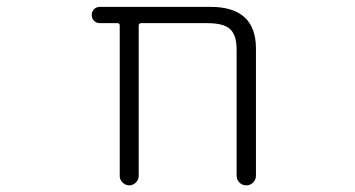

<svg xmlns="http://www.w3.org/2000/svg" viewBox="-20 -565 1040 563"><path d="M673.8 -420.9Q673.8 -461.9 654.8 -479.5Q635.7 -497.1 588.9 -497.1H394.5Q386.7 -497.1 386.7 -490.2V-48.8Q386.7 -38.1 378.4 -29.8Q370.1 -21.5 358.9 -21.5Q347.7 -21.5 339.4 -29.8Q331.1 -38.1 331.1 -48.8V-490.2Q331.1 -497.1 324.2 -497.1H273.4Q262.7 -497.1 255.9 -503.9Q249 -510.7 249 -521Q249 -531.2 255.9 -538.1Q262.7 -544.9 273.4 -544.9H596.7Q729.5 -544.9 730.5 -424.8V-49.8Q730.5 -38.1 722.2 -29.8Q713.9 -21.5 702.1 -21.5Q690.4 -21.5 682.1 -29.8Q673.8 -38.1 673.8 -49.8Z"/></svg>

Font: Rounded Mgen+ 1mn light
Style: Regular
Weight: 200
Designer: [Source Han Sans]
Ryoko NISHIZUKA  (kana & ideographs); Paul D. Hunt (Latin, Greek & Cyrillic); Wenlong ZHANG  (bopomofo
Version: Version 1.059.20150602